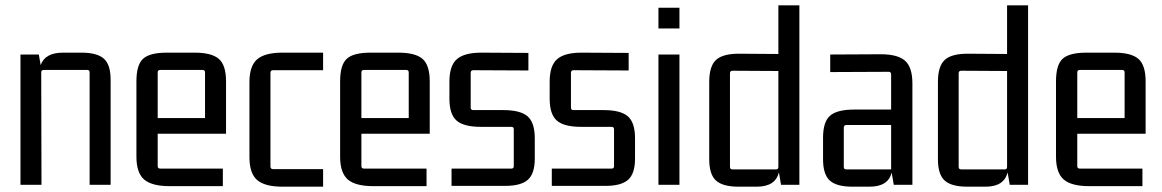

<svg xmlns="http://www.w3.org/2000/svg" viewBox="-20 -695 4369 722"><path d="M217 -497H286Q345 -497 370.5 -474.5Q396 -452 396 -395V0H317V-423Q317 -432 308 -432H145Q135 -432 135 -423L136 0H57V-490H126L133 -450Q149 -497 217 -497Z M818 5H618Q551 5 522 -20Q493 -45 493 -106V-389Q493 -451 518 -474Q543 -497 607 -497H712Q776 -497 803 -473.5Q830 -450 830 -389V-192H573V-70Q573 -61 583 -61H818ZM583 -432Q573 -432 573 -423V-251H751V-423Q751 -432 741 -432Z M1195 7H1042Q976 7 947 -18Q918 -43 918 -104V-386Q918 -447 947 -472Q976 -497 1042 -497H1195V-431H1007Q997 -431 997 -421V-69Q997 -59 1007 -59H1195Z M1584 5H1384Q1317 5 1288 -20Q1259 -45 1259 -106V-389Q1259 -451 1284 -474Q1309 -497 1373 -497H1478Q1542 -497 1569 -473.5Q1596 -450 1596 -389V-192H1339V-70Q1339 -61 1349 -61H1584ZM1349 -432Q1339 -432 1339 -423V-251H1517V-423Q1517 -432 1507 -432Z M1880 4H1678V-61H1903Q1912 -61 1912 -70V-209Q1912 -218 1903 -218H1788Q1724 -218 1697 -241.5Q1670 -265 1670 -324V-388Q1670 -448 1698 -472.5Q1726 -497 1790 -497L1967 -496V-430L1760 -431Q1750 -431 1750 -421V-290Q1750 -281 1760 -281H1873Q1937 -281 1964 -257.5Q1991 -234 1991 -175V-99Q1991 -42 1965 -19Q1939 4 1880 4Z M2257 4H2055V-61H2280Q2289 -61 2289 -70V-209Q2289 -218 2280 -218H2165Q2101 -218 2074 -241.5Q2047 -265 2047 -324V-388Q2047 -448 2075 -472.5Q2103 -497 2167 -497L2344 -496V-430L2137 -431Q2127 -431 2127 -421V-290Q2127 -281 2137 -281H2250Q2314 -281 2341 -257.5Q2368 -234 2368 -175V-99Q2368 -42 2342 -19Q2316 4 2257 4Z M2535 -588H2456V-666H2535ZM2535 0H2456V-490H2535Z M2907 -675H2986V0H2917L2909 -47Q2896 7 2826 7H2757Q2698 7 2672.5 -16Q2647 -39 2647 -96V-387Q2647 -447 2673.5 -470.5Q2700 -494 2764 -493L2907 -492ZM2907 -67V-428L2735 -429Q2725 -429 2725 -420V-67Q2725 -58 2735 -58H2898Q2907 -58 2907 -67Z M3250 7H3185Q3126 7 3100.5 -16Q3075 -39 3075 -96V-177Q3075 -237 3101.5 -260Q3128 -283 3192 -283H3331V-415Q3331 -425 3322 -425L3102 -424V-490L3292 -491Q3356 -491 3383.5 -466.5Q3411 -442 3411 -381V0H3341L3333 -46Q3320 7 3250 7ZM3331 -58V-225H3163Q3153 -225 3153 -215V-67Q3153 -58 3163 -58Z M3767 -675H3846V0H3777L3769 -47Q3756 7 3686 7H3617Q3558 7 3532.5 -16Q3507 -39 3507 -96V-387Q3507 -447 3533.5 -470.5Q3560 -494 3624 -493L3767 -492ZM3767 -67V-428L3595 -429Q3585 -429 3585 -420V-67Q3585 -58 3595 -58H3758Q3767 -58 3767 -67Z M4276 5H4076Q4009 5 3980 -20Q3951 -45 3951 -106V-389Q3951 -451 3976 -474Q4001 -497 4065 -497H4170Q4234 -497 4261 -473.5Q4288 -450 4288 -389V-192H4031V-70Q4031 -61 4041 -61H4276ZM4041 -432Q4031 -432 4031 -423V-251H4209V-423Q4209 -432 4199 -432Z"/></svg>

Font: Gemunu Libre
Style: Regular
Weight: 400
Designer: Puspanada Ekanayake, Sola Matas, Pathum Egodawatta, Kosala Senevirathne
Foundry: mooniak
Version: Version 1.100